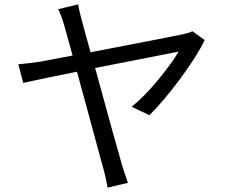

<svg xmlns="http://www.w3.org/2000/svg" viewBox="-20 -814 1040 878"><path d="M338 -794Q341 -767 355 -717Q382 -620 394 -575Q783 -650 815 -657Q843 -663 860 -671L916 -631Q882 -559 804.5 -454.5Q727 -350 663 -287L582 -326Q639 -371 702 -447.5Q765 -524 797 -578Q781 -575 415 -503Q517 -130 539 -56Q544 -38 565 22L472 44Q462 -11 454 -38Q448 -60 428 -133Q408 -206 380 -310Q352 -414 332 -486Q182 -456 86 -435L64 -520Q100 -523 164 -532L312 -560Q276 -690 274 -697Q258 -750 246 -772Z"/></svg>

Font: Noto Sans SC
Style: Regular
Weight: 400
Designer: Ryoko NISHIZUKA  (kana, bopomofo & ideographs); Paul D. Hunt (Latin, Greek & Cyrillic); Sandoll Communications , Soo-you
Foundry: Adobe
Version: Version 2.002;hotconv 1.0.116;makeotfexe 2.5.65601